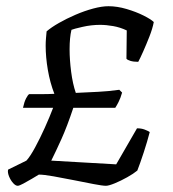

<svg xmlns="http://www.w3.org/2000/svg" viewBox="-20 -598 558 618"><path d="M37 0Q30 0 22 -9Q14 -18 9 -30.5Q4 -43 6 -52L65 -81Q77 -94 93 -123.5Q109 -153 124.5 -187.5Q140 -222 151 -251H54Q58 -270 64 -281.5Q70 -293 74 -295Q92 -295 113.5 -295Q135 -295 155 -296Q141 -332 134 -373Q127 -414 127 -451Q127 -463 128 -474.5Q129 -486 130 -497Q145 -510 169.5 -524Q194 -538 223 -550.5Q252 -563 280 -570.5Q308 -578 329 -578Q357 -578 387.5 -569Q418 -560 442 -548Q466 -536 475 -527Q471 -506 461 -480.5Q451 -455 441 -432.5Q431 -410 425 -399Q410 -399 400 -402Q390 -405 387 -409L388 -500Q367 -510 344.5 -514Q322 -518 302 -518Q274 -518 245.5 -511.5Q217 -505 210 -502Q204 -477 204 -439Q204 -406 209 -367Q214 -328 224 -299Q265 -301 296.5 -302.5Q328 -304 364 -309L373 -300Q368 -282 361.5 -269.5Q355 -257 351 -251H216Q196 -191 178 -151Q160 -111 145 -81L354 -69L421 -185Q435 -185 445.5 -181Q456 -177 462 -173Q454 -142 442.5 -107Q431 -72 422 -49Q410 -39 389.5 -27.5Q369 -16 349.5 -8Q330 0 321 0Q310 0 281.5 -5.5Q253 -11 218 -18Q183 -25 152 -30.5Q121 -36 105 -36Q97 -31 82.5 -22.5Q68 -14 55 -7Q42 0 37 0Z"/></svg>

Font: Texturina Light
Style: Italic
Weight: 300
Italic angle: -11°
Designer: Guillermo Torres Carreño
Foundry: Omnibus-Type
Version: Version 1.002; ttfautohint (v1.8.3)